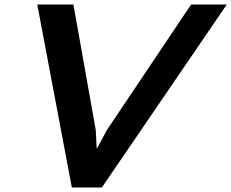

<svg xmlns="http://www.w3.org/2000/svg" viewBox="-20 -830 1024 850"><path d="M984 -810 431 0H298L145 -810H305L404 -254L408 -174H410L453 -254L826 -810Z"/></svg>

Font: TypoPRO Sinkin Sans
Style: 600 SemiBold Italic
Weight: 600
Italic angle: -112°
Designer: Keith Bates
Foundry: K-Type
Version: Sinkin Sans (version 1.0)  by Keith Bates   •   © 2014   www